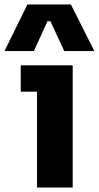

<svg xmlns="http://www.w3.org/2000/svg" viewBox="-67 -841 443 861"><path d="M99 -430H26V-548H259V0H99ZM56 -821H251L356 -612H221L159 -746H146L85 -612H-47Z"/></svg>

Font: Sora-SIA
Style: Bold
Weight: 700
Designer: Jonathan Barnbrook, Julián Moncada
Foundry: Barnbrook Fonts
Version: Version 2.000